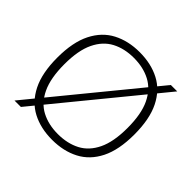

<svg xmlns="http://www.w3.org/2000/svg" viewBox="-149 -769 943 943"><g transform="rotate(45 322.0 -297.5)"><path d="M99.5 1H55L544 -596H588.5ZM322 7Q242 7 182 -24.5Q122 -56 88.2 -123.2Q54.5 -190.5 54.5 -297Q54.5 -404 88.5 -471.5Q122.5 -539 183 -570.5Q243.5 -602 322 -602Q402 -602 462.2 -570.5Q522.5 -539 556 -471.5Q589.5 -404 589.5 -297Q589.5 -190.5 555.8 -123.2Q522 -56 461.5 -24.5Q401 7 322 7ZM322 -33Q388 -33 437.8 -59Q487.5 -85 515.2 -142.8Q543 -200.5 543 -296Q543 -393 515 -451.2Q487 -509.5 437.2 -535.8Q387.5 -562 322 -562Q256.5 -562 207 -536Q157.5 -510 129.8 -452.2Q102 -394.5 102 -299Q102 -202 129.8 -143.5Q157.5 -85 207 -59Q256.5 -33 322 -33Z"/></g></svg>

Font: Encode Sans SC SemiExpanded ExtraLight
Style: Regular
Weight: 250
Width: 6
Designer: Multiple Designers
Foundry: Impallari Type
Version: Version 3.002